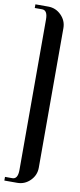

<svg xmlns="http://www.w3.org/2000/svg" viewBox="-125 -915 430 1030"><g transform="rotate(10 90.0 -400.0)"><path d="M150 -20Q150 21 120.5 50.5Q91 80 50 80H-20V60H20Q50 60 50 10V-810Q50 -860 20 -860H-20V-880H50Q91 -880 120.5 -850.5Q150 -821 150 -780Z"/></g></svg>

Font: Oglavie Unicode
Style: Normal
Weight: 400
Version: Version 1.1